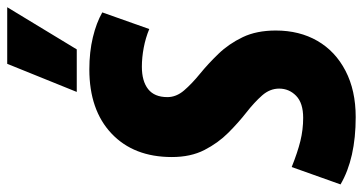

<svg xmlns="http://www.w3.org/2000/svg" viewBox="-278 -720 982 519"><g transform="rotate(-90 212.5 -461.0)"><path d="M438 -675 393 -548Q369 -558 342.5 -563Q316 -568 291 -568Q252 -568 230.5 -551Q209 -534 209 -499Q209 -475 227 -454Q245 -433 272 -411Q299 -389 326 -361Q353 -333 371 -295.5Q389 -258 389 -206Q389 -142 361 -93.5Q333 -45 280 -17.5Q227 10 155 10Q43 10 -27 -31L20 -163Q60 -147 90.5 -139.5Q121 -132 153 -132Q193 -132 212.5 -151Q232 -170 232 -197Q232 -222 213.5 -243Q195 -264 167.5 -285.5Q140 -307 112.5 -334.5Q85 -362 66 -399Q47 -436 47 -487Q47 -590 110.5 -650Q174 -710 284 -710Q331 -710 370.5 -700.5Q410 -691 438 -675ZM223 -744 299 -932H452L338 -744Z"/></g></svg>

Font: Georama Condensed ExtraBold
Style: Italic
Weight: 800
Width: 3
Italic angle: -9°
Designer: Jean-Baptiste Levee
Foundry: Production Type
Version: Version 1.000